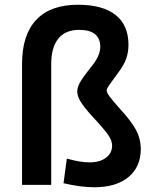

<svg xmlns="http://www.w3.org/2000/svg" viewBox="-20 -780 653 810"><path d="M248 -7 262 -111Q318 -95 358 -95Q401 -95 427 -114.5Q453 -134 453 -166Q453 -187 436 -211.5Q419 -236 363 -296Q332 -331 319 -353Q306 -375 306 -394Q306 -411 316.5 -430.5Q327 -450 356 -487Q383 -519 393 -541Q403 -563 403 -582Q403 -654 314 -654Q256 -654 226 -617Q196 -580 196 -508V0H73V-510Q73 -633 133 -696.5Q193 -760 309 -760Q413 -760 467.5 -717Q522 -674 522 -591Q522 -561 513 -534Q504 -507 475 -468Q469 -460 454 -439.5Q439 -419 434.5 -411Q430 -403 430 -399Q430 -390 441.5 -374Q453 -358 485 -322Q535 -268 554.5 -230.5Q574 -193 574 -152Q574 -76 522 -33Q470 10 378 10Q321 10 248 -7Z"/></svg>

Font: Enso SemiBold
Style: Regular
Weight: 600
Designer: Coji Morishita
Foundry: UNDERFOREST DESIGN
Version: Version 1.000